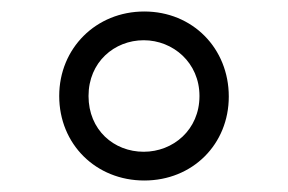

<svg xmlns="http://www.w3.org/2000/svg" viewBox="-20 -777 501 334"><path d="M231 -463C315 -463 378 -526 378 -609C378 -693 315 -757 231 -757C147 -757 83 -693 83 -610C83 -526 147 -463 231 -463ZM134 -610C134 -669 179 -707 230 -707C281 -707 327 -668 327 -610C327 -551 281 -513 230 -513C178 -513 134 -551 134 -610Z"/></svg>

Font: Mluvka Light
Style: Regular
Weight: 300
Designer: Modified by Jiří Krblich, Original typeface by Gumpita Rahayu
Foundry: Gumpita Rahayu & Jiří Krblich
Version: Version 2.000;Glyphs 3.1.1 (3134)